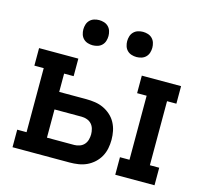

<svg xmlns="http://www.w3.org/2000/svg" viewBox="-106 -855 1036 973"><g transform="rotate(15 412.5 -368.0)"><path d="M579 0V-92H629V-428H579V-520H785V-428H736V-92H785V0ZM40 0V-92H89V-428H40V-520H246V-428H196V-332H339Q362 -332 385 -328.5Q408 -325 428.5 -315.5Q449 -306 466.5 -290.5Q484 -275 495 -254.5Q506 -234 510.5 -211.5Q515 -189 515 -166Q515 -143 510.5 -120.5Q506 -98 495 -78Q484 -58 466.5 -42Q449 -26 428.5 -16.5Q408 -7 385 -3.5Q362 0 339 0ZM196 -92H339Q353 -92 367 -97Q381 -102 390.5 -112.5Q400 -123 404 -137.5Q408 -152 408 -166Q408 -180 404 -194.5Q400 -209 390.5 -219.5Q381 -230 367 -235Q353 -240 339 -240H196ZM528 -604Q515 -604 502 -608Q489 -612 479.5 -621.5Q470 -631 466 -644Q462 -657 462 -670Q462 -683 466 -696Q470 -709 479.5 -718.5Q489 -728 502 -732Q515 -736 528 -736Q541 -736 554 -732Q567 -728 576.5 -718.5Q586 -709 590 -696Q594 -683 594 -670Q594 -657 590 -644Q586 -631 576.5 -621.5Q567 -612 554 -608Q541 -604 528 -604ZM298 -604Q285 -604 272 -608Q259 -612 249.5 -621.5Q240 -631 236 -644Q232 -657 232 -670Q232 -683 236 -696Q240 -709 249.5 -718.5Q259 -728 272 -732Q285 -736 298 -736Q311 -736 324 -732Q337 -728 346.5 -718.5Q356 -709 360 -696Q364 -683 364 -670Q364 -657 360 -644Q356 -631 346.5 -621.5Q337 -612 324 -608Q311 -604 298 -604Z"/></g></svg>

Font: Iosevka Etoile Semibold
Style: Regular
Weight: 600
Designer: Belleve Invis
Foundry: Belleve Invis
Version: Version 22.1.2; ttfautohint (v1.8.4)